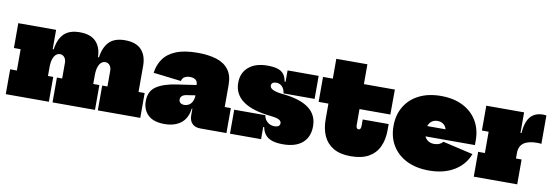

<svg xmlns="http://www.w3.org/2000/svg" viewBox="-56 -1136 4448 1545"><g transform="rotate(10 2168.0 -363.5)"><path d="M773 0V-203H816V-330Q816 -358.5 801.8 -375.8Q787.5 -393 765 -393Q749.5 -393 734.5 -381.8Q719.5 -370.5 709.8 -343.8Q700 -317 700 -271L666 -422H708Q720 -507.5 763.8 -550.8Q807.5 -594 892 -594Q982 -594 1026 -546.8Q1070 -499.5 1070 -416V-203H1120V0ZM21 0V-203H76V-377H21V-580H330V-203H373V0ZM403 0V-203H446V-330Q446 -358.5 431.8 -375.8Q417.5 -393 395 -393Q379.5 -393 364.5 -381.8Q349.5 -370.5 339.8 -343.8Q330 -317 330 -271L296 -422H338Q350 -507.5 393.8 -550.8Q437.5 -594 522 -594Q612 -594 656 -546.8Q700 -499.5 700 -416V-203H750V0Z M1611 0Q1567.5 0 1543.8 -24Q1520 -48 1520 -92V-187L1534 -207L1526 -263L1520 -289V-341Q1520 -361.5 1511.2 -373Q1502.5 -384.5 1488.2 -389.2Q1474 -394 1458 -394Q1435.5 -394 1416.2 -384.8Q1397 -375.5 1390 -349L1163 -376Q1171.5 -440.5 1206 -490.2Q1240.5 -540 1308.8 -568Q1377 -596 1487 -596Q1573 -596 1637.5 -576.2Q1702 -556.5 1738 -510Q1774 -463.5 1774 -384V-204H1824V0ZM1320 15Q1229.5 15 1184.8 -27.8Q1140 -70.5 1140 -141Q1140 -222 1197.8 -261.2Q1255.5 -300.5 1365 -316L1547 -343V-259L1462 -246Q1432 -242.5 1419 -230.5Q1406 -218.5 1406 -201Q1406 -183 1418.5 -173.5Q1431 -164 1451 -164Q1468.5 -164 1485.8 -173.2Q1503 -182.5 1514.5 -204Q1526 -225.5 1526 -263L1549 -146H1515Q1504 -63 1452.2 -24Q1400.5 15 1320 15Z M2286 10Q2234 10 2198.8 -1.5Q2163.5 -13 2143 -37.2Q2122.5 -61.5 2115 -100H2092L2107 -196Q2112.5 -162.5 2136.5 -141.8Q2160.5 -121 2195 -121Q2215.5 -121 2227.2 -129.2Q2239 -137.5 2239 -153Q2239 -171 2219.2 -181.5Q2199.5 -192 2152 -197Q2000.5 -212 1923.8 -266.8Q1847 -321.5 1847 -416Q1847 -497 1902.8 -544.5Q1958.5 -592 2056 -592Q2103.5 -592 2136 -582.8Q2168.5 -573.5 2187.5 -551Q2206.5 -528.5 2213 -489H2236L2221 -394Q2216.5 -429.5 2197 -449.2Q2177.5 -469 2149 -469Q2131 -469 2120 -461.2Q2109 -453.5 2109 -439Q2109 -419 2135 -406.2Q2161 -393.5 2214 -388Q2357.5 -374.5 2429.2 -321.2Q2501 -268 2501 -175Q2501 -86.5 2445.2 -38.2Q2389.5 10 2286 10ZM1853 0V-196H2107V0ZM2221 -394V-582H2475V-394Z M2845 -247Q2845 -230.5 2850.2 -222.2Q2855.5 -214 2865 -214Q2875 -214 2880 -222.2Q2885 -230.5 2885 -247V-298H3097V-248Q3097 -171 3070.2 -113Q3043.5 -55 2986.8 -22.5Q2930 10 2840 10Q2753 10 2698 -22.5Q2643 -55 2617 -112.8Q2591 -170.5 2591 -247V-376H2511V-580H2591V-742H2845V-580H3098L3097 -376H2845Z M3480 14Q3375 14 3298.2 -24Q3221.5 -62 3179.8 -130.2Q3138 -198.5 3138 -290Q3138 -381 3179 -449.5Q3220 -518 3295.5 -556Q3371 -594 3474 -594Q3577 -594 3652.5 -556Q3728 -518 3769 -449.5Q3810 -381 3810 -290Q3810 -280.5 3810 -271.2Q3810 -262 3810 -252H3560Q3561 -262.5 3561 -273.5Q3561 -284.5 3561 -295Q3561 -326 3551.2 -347.5Q3541.5 -369 3523.5 -380Q3505.5 -391 3481 -391Q3456 -391 3437.5 -379.2Q3419 -367.5 3409 -345Q3399 -322.5 3399 -290Q3399 -264.5 3409.5 -245.2Q3420 -226 3439.2 -215Q3458.5 -204 3485 -204Q3509 -204 3527.2 -212.2Q3545.5 -220.5 3556 -234L3803 -177Q3769.5 -88 3685.5 -37Q3601.5 14 3480 14ZM3300 -252V-336H3606L3600 -252Z M4154 -203H4200V0H3845V-203H3900V-377H3845V-580H4154ZM4335 -354Q4329 -355.5 4321.5 -356.2Q4314 -357 4301 -357Q4227 -357 4190.5 -330Q4154 -303 4154 -248L4120 -412H4162Q4166 -471 4182.8 -510.2Q4199.5 -549.5 4230.8 -569.2Q4262 -589 4310 -589Q4317.5 -589 4323.8 -588.2Q4330 -587.5 4335 -586Z"/></g></svg>

Font: Hepta Slab Black
Style: Regular
Weight: 900
Designer: Michael LaGattuta
Foundry: Michael LaGattuta
Version: Version 1.102